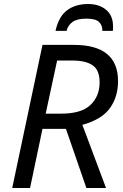

<svg xmlns="http://www.w3.org/2000/svg" viewBox="-20 -938 613 958"><path d="M41 0 192 -714H349Q569 -714 569 -533Q569 -455 528.5 -398.5Q488 -342 391 -315L509 0H411L309 -295H192L130 0ZM286 -371Q386 -371 431.5 -414.5Q477 -458 477 -527Q477 -588 442.5 -612Q408 -636 341 -636H265L208 -371ZM257 -784Q273 -856 315 -887Q357 -918 420 -918Q474 -918 509 -889.5Q544 -861 544 -806Q544 -801 544 -795.5Q544 -790 543 -784H491Q491 -813 473.5 -829Q456 -845 411 -845Q365 -845 342 -828.5Q319 -812 312 -784Z"/></svg>

Font: BC Sans
Style: Italic
Weight: 400
Italic angle: -12°
Designer: Monotype Design Team
Designer: Province of B.C.
Foundry: Monotype Imaging Inc.
Version: Version 2.000;GOOG;noto-source:20170915:90ef993387c0